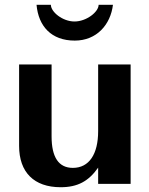

<svg xmlns="http://www.w3.org/2000/svg" viewBox="-20 -770 626 804"><path d="M527 -500H391V-221C391 -124 353 -67 285 -67C226 -67 196 -111 196 -199V-500H60V-159C60 -49 122 14 234 14C305 14 351 -11 391 -68V0H527ZM133 -750C141 -660 195 -600 293 -600C385 -600 443 -667 453 -750H393C393 -720 342 -680 292 -680C242 -680 193 -720 193 -750Z"/></svg>

Font: Perun
Style: Bold
Weight: 700
Foundry: Copyright (c) Stefan Peev, Context Ltd, 2016
Version: Version 1.089